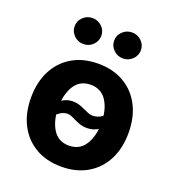

<svg xmlns="http://www.w3.org/2000/svg" viewBox="-140 -870 892 988"><g transform="rotate(20 306.5 -376.0)"><path d="M306.6 10.7Q224.6 10.7 164.6 -24.7Q104.5 -60.1 72 -123.3Q39.6 -186.5 39.6 -270.5Q39.6 -355 72 -418.5Q104.5 -481.9 164.6 -517.3Q224.6 -552.7 306.6 -552.7Q388.7 -552.7 448.7 -517.3Q508.8 -481.9 541.3 -418.5Q573.7 -355 573.7 -270.5Q573.7 -186.5 541.3 -123.3Q508.8 -60.1 448.7 -24.7Q388.7 10.7 306.6 10.7ZM306.6 -104.5Q365.2 -104.5 395 -151.9Q424.8 -199.2 424.8 -271Q424.8 -343.3 395 -390.4Q365.2 -437.5 306.6 -437.5Q248 -437.5 218.5 -390.4Q189 -343.3 189 -271Q189 -199.2 218.5 -151.9Q248 -104.5 306.6 -104.5ZM162.6 -201.7 118.7 -235.4Q153.3 -280.3 183.8 -303Q214.4 -325.7 247.6 -325.7Q273.9 -325.7 295.9 -316.9Q317.9 -308.1 335.9 -299.6Q354 -291 368.2 -291Q389.6 -291 409.2 -301.3Q428.7 -311.5 450.2 -343.8L494.1 -314Q461.4 -265.6 431.2 -243.4Q400.9 -221.2 363.8 -221.2Q336.9 -221.2 315.7 -230Q294.4 -238.8 277.1 -247.6Q259.8 -256.3 245.1 -256.3Q204.6 -256.3 162.6 -201.7ZM198.2 -621.1Q168 -621.1 146.5 -642.1Q125 -663.1 125 -692.4Q125 -721.7 146.5 -742.4Q168 -763.2 198.2 -763.2Q228.5 -763.2 249.8 -742.4Q271 -721.7 271 -692.4Q271 -663.1 249.8 -642.1Q228.5 -621.1 198.2 -621.1ZM414.6 -621.1Q384.3 -621.1 362.8 -642.1Q341.3 -663.1 341.3 -692.4Q341.3 -721.7 362.8 -742.4Q384.3 -763.2 414.6 -763.2Q444.8 -763.2 466.3 -742.4Q487.8 -721.7 487.8 -692.4Q487.8 -663.1 466.3 -642.1Q444.8 -621.1 414.6 -621.1Z"/></g></svg>

Font: Inter-Bold
Style: Bold
Weight: 700
Designer: Rasmus Andersson
Foundry: rsms
Version: Version 4.000;git-a52131595